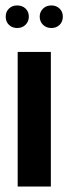

<svg xmlns="http://www.w3.org/2000/svg" viewBox="-20 -686 252 706"><path d="M45 -495V0H167V-495ZM1 -625Q1 -606 13 -594.5Q25 -583 43 -583Q62 -583 74 -595Q86 -607 86 -625Q86 -643 74 -654.5Q62 -666 43 -666Q25 -666 13 -654.5Q1 -643 1 -625ZM126 -625Q126 -607 138 -595Q150 -583 169 -583Q187 -583 199 -594.5Q211 -606 211 -625Q211 -643 199 -654.5Q187 -666 169 -666Q150 -666 138 -654Q126 -642 126 -625Z"/></svg>

Font: Moniqa Black
Style: Regular
Weight: 900
Designer: Rajesh Rajput
Foundry: Rajesh Rajput
Version: Version 1.000